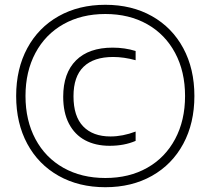

<svg xmlns="http://www.w3.org/2000/svg" viewBox="-20 -771 880 802"><path d="M47.5 -370Q47.5 -483.5 94 -569.8Q140.5 -656 225 -703.5Q309.5 -751 420 -751Q530.5 -751 614.8 -703.5Q699 -656 745.5 -569.8Q792 -483.5 792 -370Q792 -256.5 745.5 -170.2Q699 -84 614.8 -36.5Q530.5 11 420 11Q309.5 11 225 -36.5Q140.5 -84 94 -170.2Q47.5 -256.5 47.5 -370ZM753 -370Q753 -472 711.5 -549.8Q670 -627.5 594.8 -670Q519.5 -712.5 420 -712.5Q320.5 -712.5 245 -670Q169.5 -627.5 128 -549.8Q86.5 -472 86.5 -370Q86.5 -268 128 -190.2Q169.5 -112.5 245 -70Q320.5 -27.5 420 -27.5Q519.5 -27.5 594.8 -70Q670 -112.5 711.5 -190.2Q753 -268 753 -370ZM244 -367Q244 -465.5 297.5 -518.8Q351 -572 450.5 -572Q501.5 -572 546.5 -558V-519.5Q497.5 -533 452.5 -533Q371.5 -533 329.2 -492.2Q287 -451.5 287 -369Q287 -285 327.5 -243Q368 -201 441.5 -201Q492.5 -201 546.5 -221.5V-182.5Q499 -162 438 -162Q379 -162 335.5 -185.2Q292 -208.5 268 -254.5Q244 -300.5 244 -367Z"/></svg>

Font: Encode Sans Condensed ExLight
Style: Regular
Weight: 275
Width: 3
Designer: Multiple Designers
Foundry: Impallari Type
Version: Version 2.000